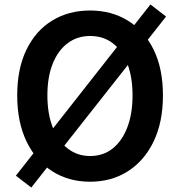

<svg xmlns="http://www.w3.org/2000/svg" viewBox="-20 -799 802 859"><path d="M120 40 51 -13 653 -779 723 -725ZM383 14Q287 14 213.5 -33Q140 -80 98.5 -166.5Q57 -253 57 -372Q57 -492 98.5 -577Q140 -662 213.5 -707Q287 -752 383 -752Q479 -752 552.5 -706.5Q626 -661 667.5 -576.5Q709 -492 709 -372Q709 -253 667.5 -166.5Q626 -80 552.5 -33Q479 14 383 14ZM383 -101Q442 -101 484 -134.5Q526 -168 549.5 -229Q573 -290 573 -372Q573 -455 549.5 -514.5Q526 -574 484 -606Q442 -638 383 -638Q326 -638 283 -606Q240 -574 216 -514.5Q192 -455 192 -372Q192 -290 216 -229Q240 -168 283 -134.5Q326 -101 383 -101Z"/></svg>

Font: Noto Sans HK SemiBold
Style: Regular
Weight: 600
Version: Version 2.004-H2;hotconv 1.0.118;makeotfexe 2.5.65603